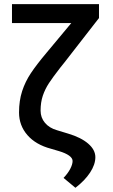

<svg xmlns="http://www.w3.org/2000/svg" viewBox="-20 -727 546 931"><path d="M460 -639.6 293 -424.8Q278.3 -405.8 273.4 -400.4Q235.8 -352.1 217.3 -323.7Q198.7 -295.4 187.7 -263.2Q176.8 -231 176.8 -190.4Q176.8 -156.7 197.8 -131.6Q218.8 -106.4 255.9 -95.7L310.5 -79.1Q373 -60.5 407.7 -30.5Q442.4 -0.5 442.4 35.2Q442.4 70.8 416.7 109.9Q391.1 148.9 345.7 183.6L288.1 135.7Q309.1 113.8 320.6 91.8Q332 69.8 332 53.7Q332 39.6 314.7 27.3Q297.4 15.1 266.6 5.9L226.6 -5.9Q153.3 -25.4 112.8 -72Q72.3 -118.7 72.3 -181.6Q72.3 -238.8 87.4 -285.2Q102.5 -331.5 130.1 -372.8Q157.7 -414.1 206.1 -471.7L325.7 -615.2H38.1V-707H460Z"/></svg>

Font: Pretendard Medium
Style: Regular
Weight: 500
Designer: Base glyphs from Inter by Rasmus Andersson; Hangeul glyphs from Noto Sans CJK(Source Han Sans) by Jang Soo-young and Kan
Foundry: Kil Hyung-jin
Version: Version 1.309